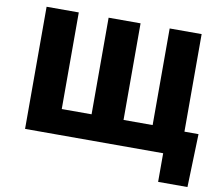

<svg xmlns="http://www.w3.org/2000/svg" viewBox="-93 -841 1307 1126"><g transform="rotate(10 561.0 -278.0)"><path d="M1102.3 -146.3 1092.3 170.5H917.6V0H95.2V-727.3H286.9V-152H464.5V-727.3H654.8V-152H828.1V-727.3H1018.5V-146.3Z"/></g></svg>

Font: Inter UI Black
Style: Regular
Weight: 900
Designer: Rasmus Andersson
Foundry: rsms
Version: 3.2;8d6f07862